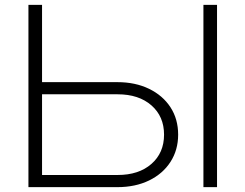

<svg xmlns="http://www.w3.org/2000/svg" viewBox="-20 -770 1010 790"><path d="M97 0V-750H153V-25L128 -50H464Q551 -50 603 -95.5Q655 -141 655 -216Q655 -291 603 -336.5Q551 -382 464 -382H121V-432H463Q537 -432 593.5 -404.5Q650 -377 681.5 -328.5Q713 -280 713 -216Q713 -153 681.5 -104Q650 -55 593.5 -27.5Q537 0 463 0ZM817 -750H873V0H817Z"/></svg>

Font: Unbounded ExtraLight
Style: Regular
Weight: 250
Designer: Luke Prowse, Jean-Baptiste Morizot, Fátima Lázaro, Florian Runge
Foundry: NaN
Version: Version 1.701;gftools[0.9.28.dev5+ged2979d]